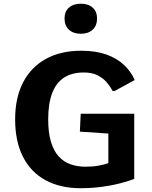

<svg xmlns="http://www.w3.org/2000/svg" viewBox="-20 -991 806 1021"><path d="M408.2 9.8Q299.8 9.8 221.7 -33Q143.6 -75.7 102.1 -157.5Q60.5 -239.3 60.5 -356Q60.5 -471.7 103 -553.2Q145.5 -634.8 224.4 -678Q303.2 -721.2 412.1 -721.2Q489.7 -721.2 546.1 -700.9Q602.5 -680.7 639.6 -645.5Q676.8 -610.4 696.3 -565.4L589.8 -507.3H578.6Q565.9 -532.2 546.1 -554.7Q526.4 -577.1 497.3 -591.3Q468.3 -605.5 425.8 -605.5Q362.8 -605.5 320.8 -578.4Q278.8 -551.3 257.6 -496.1Q236.3 -440.9 236.3 -356Q236.3 -285.2 251 -236.8Q265.6 -188.5 292 -159.4Q318.4 -130.4 355 -117.4Q391.6 -104.5 435.1 -104.5Q473.6 -104.5 503.9 -110.1Q534.2 -115.7 556.2 -123.5V-280.8L404.8 -291L409.2 -386.2H693.8V-39.6Q660.6 -26.9 616 -15.4Q571.3 -3.9 518.6 2.9Q465.8 9.8 408.2 9.8ZM409.7 -811.5Q369.6 -811.5 346.4 -833.3Q323.2 -855 323.2 -893.1Q323.2 -929.2 346.4 -950.2Q369.6 -971.2 409.7 -971.2Q450.2 -971.2 473.1 -950.2Q496.1 -929.2 496.1 -893.1Q496.1 -855 473.1 -833.3Q450.2 -811.5 409.7 -811.5Z"/></svg>

Font: Comme
Style: Bold
Weight: 700
Version: Version 1.000;gftools[0.9.27]